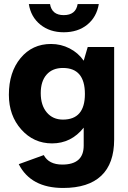

<svg xmlns="http://www.w3.org/2000/svg" viewBox="-20 -729 637 952"><path d="M470 -709Q459 -644 412.5 -606.5Q366 -569 296 -569Q227 -569 180 -607Q133 -645 123 -709H228Q237 -654 296 -654Q356 -654 365 -709ZM292 -392Q240 -392 211 -359Q182 -326 182 -267Q182 -207 212 -171.5Q242 -136 292 -136Q401 -136 401 -263Q401 -392 292 -392ZM546 -37Q546 82 482 142.5Q418 203 293 203Q133 203 73 85L197 40Q222 87 289 87Q395 87 395 -7V-96Q333 -18 238 -18Q147 -18 85.5 -87Q24 -156 24 -259Q24 -371 82 -441Q140 -511 233 -511Q282 -511 325 -489Q368 -467 395 -428L415 -496H546Z"/></svg>

Font: Atkinson Hyperlegible Pro
Style: Bold
Weight: 700
Designer: Elliott Scott, Megan Eiswerth, Linus Boman, Theodore Petrosky, Jacob Perez
Foundry: Braille Institute
Version: Version 1.5.1